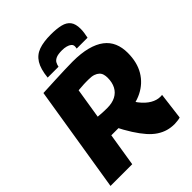

<svg xmlns="http://www.w3.org/2000/svg" viewBox="-261 -1051 1188 1188"><g transform="rotate(-45 333.0 -457.0)"><path d="M3 0 116 -700Q175 -703 222.5 -705Q270 -707 309.5 -708.5Q349 -710 380 -710Q455 -710 508 -696Q561 -682 595 -656Q629 -630 645 -592.5Q661 -555 661 -507Q661 -424 626.5 -366Q592 -308 530 -277Q468 -246 384 -246L347 -217Q326 -218 306.5 -218Q287 -218 267.5 -218Q248 -218 228 -218L193 0ZM554 10Q523 10 495 2Q467 -6 440 -23.5Q413 -41 387 -70.5Q361 -100 333.5 -143Q306 -186 277 -244L461 -289Q474 -265 488.5 -246Q503 -227 518.5 -213Q534 -199 549.5 -190Q565 -181 580.5 -176.5Q596 -172 610 -172Q614 -172 618.5 -172Q623 -172 627 -173L605 3Q598 6 580.5 8Q563 10 554 10ZM330 -355Q373 -355 403 -370.5Q433 -386 448.5 -415.5Q464 -445 464 -486Q464 -502 460 -516Q456 -530 445.5 -540Q435 -550 418 -556Q401 -562 374 -562Q361 -562 351 -562Q341 -562 331.5 -561.5Q322 -561 311 -560Q300 -559 282 -558L250 -359Q263 -358 275.5 -357Q288 -356 301.5 -355.5Q315 -355 330 -355ZM404 -924Q455 -924 490 -915.5Q525 -907 542.5 -884Q560 -861 560 -818Q560 -802 557.5 -784.5Q555 -767 551 -749H456Q457 -755 457.5 -759Q458 -763 458 -767Q458 -780 448 -788.5Q438 -797 421 -801.5Q404 -806 385 -806Q349 -806 331.5 -798Q314 -790 307 -777.5Q300 -765 297 -749H202Q209 -818 232.5 -856Q256 -894 298 -909Q340 -924 404 -924Z"/></g></svg>

Font: Georama ExtraBold
Style: Italic
Weight: 800
Italic angle: -9°
Version: Version 1.001